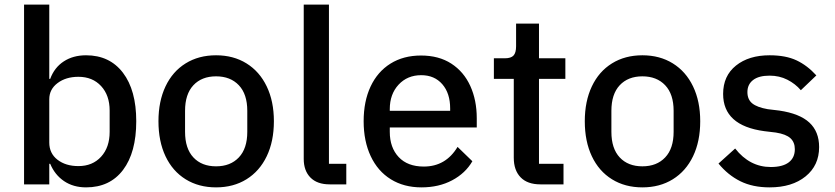

<svg xmlns="http://www.w3.org/2000/svg" viewBox="-20 -797 3609 830"><path d="M197 -89H193V0H84V-777H193V-456H197Q215 -505 255.5 -531.5Q296 -558 352 -558Q454 -558 511.5 -482.5Q569 -407 569 -273Q569 -138 512 -62.5Q455 13 352 13Q297 13 257 -14Q217 -41 197 -89ZM454 -227V-319Q454 -385 417 -425Q380 -465 319 -465Q265 -465 229 -438Q193 -411 193 -368V-181Q193 -134 228.5 -106.5Q264 -79 319 -79Q380 -79 417 -119.5Q454 -160 454 -227Z M665 -273Q665 -359 695.5 -423.5Q726 -488 782.5 -523Q839 -558 914 -558Q989 -558 1045.5 -523Q1102 -488 1133 -423.5Q1164 -359 1164 -273Q1164 -186 1133 -121.5Q1102 -57 1045.5 -22Q989 13 914 13Q839 13 782.5 -22Q726 -57 695.5 -121.5Q665 -186 665 -273ZM1049 -227V-318Q1049 -390 1012.5 -428.5Q976 -467 914 -467Q852 -467 816 -428.5Q780 -390 780 -318V-227Q780 -155 816 -116.5Q852 -78 914 -78Q976 -78 1012.5 -116.5Q1049 -155 1049 -227Z M1405 0Q1351 0 1322 -29.5Q1293 -59 1293 -110V-777H1402V-89H1477V0Z M1552 -273Q1552 -359 1582 -423Q1612 -487 1668 -522Q1724 -557 1800 -557Q1877 -557 1931 -522Q1985 -487 2013 -425.5Q2041 -364 2041 -286V-246H1665V-227Q1665 -159 1703.5 -118Q1742 -77 1812 -77Q1907 -77 1958 -162L2022 -100Q1992 -48 1934.5 -17.5Q1877 13 1802 13Q1726 13 1669.5 -22Q1613 -57 1582.5 -122Q1552 -187 1552 -273ZM1665 -318H1926V-328Q1926 -394 1892 -433Q1858 -472 1801 -472Q1741 -472 1703 -431Q1665 -390 1665 -325Z M2316 0Q2260 0 2230.5 -30.5Q2201 -61 2201 -115V-456H2115V-545H2162Q2189 -545 2200 -557Q2211 -569 2211 -597V-695H2310V-545H2424V-456H2310V-89H2416V0Z M2508 -273Q2508 -359 2538.5 -423.5Q2569 -488 2625.5 -523Q2682 -558 2757 -558Q2832 -558 2888.5 -523Q2945 -488 2976 -423.5Q3007 -359 3007 -273Q3007 -186 2976 -121.5Q2945 -57 2888.5 -22Q2832 13 2757 13Q2682 13 2625.5 -22Q2569 -57 2538.5 -121.5Q2508 -186 2508 -273ZM2892 -227V-318Q2892 -390 2855.5 -428.5Q2819 -467 2757 -467Q2695 -467 2659 -428.5Q2623 -390 2623 -318V-227Q2623 -155 2659 -116.5Q2695 -78 2757 -78Q2819 -78 2855.5 -116.5Q2892 -155 2892 -227Z M3086 -90 3158 -155Q3221 -75 3312 -75Q3363 -75 3389.5 -95Q3416 -115 3416 -152Q3416 -182 3397 -199.5Q3378 -217 3334 -224L3284 -230Q3106 -254 3106 -391Q3106 -469 3161.5 -513.5Q3217 -558 3307 -558Q3377 -558 3423.5 -536Q3470 -514 3509 -471L3442 -407Q3418 -435 3383.5 -452.5Q3349 -470 3307 -470Q3260 -470 3235.5 -451Q3211 -432 3211 -399Q3211 -367 3232 -350Q3253 -333 3299 -325L3349 -319Q3437 -306 3479 -267Q3521 -228 3521 -161Q3521 -82 3462.5 -34.5Q3404 13 3307 13Q3234 13 3180.5 -13.5Q3127 -40 3086 -90Z"/></svg>

Font: IBM Plex Sans JP Medium
Style: Regular
Weight: 500
Designer: Mike Abbink; Paul van der Laan; Pieter van Rosmalen; Wujin Sim; Yejin Wi; Jinhee Kim; Boomi Park; Yona Kim; Kichan Ma
Foundry: Sandoll Inc.
Version: Version 1.001